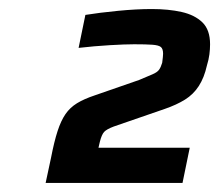

<svg xmlns="http://www.w3.org/2000/svg" viewBox="-20 -825 485 425"><path d="M81 -420 93 -476Q100 -512 107.5 -535Q115 -558 125 -572.5Q135 -587 150.5 -596.5Q166 -606 190 -614L288 -648Q307 -656 317.5 -660.5Q328 -665 332 -670.5Q336 -676 339 -686Q340 -693 340.5 -698.5Q341 -704 341 -706Q341 -717 336 -721Q331 -725 317 -726Q303 -727 277 -727Q257 -727 223 -725Q189 -723 154 -719L169 -792Q200 -797 241 -801Q282 -805 316 -805Q353 -805 382 -798.5Q411 -792 428 -775.5Q445 -759 445 -727Q445 -716 443.5 -704.5Q442 -693 438 -680Q432 -653 420 -634.5Q408 -616 389.5 -604.5Q371 -593 345 -584L232 -545Q216 -539 210.5 -533Q205 -527 201 -511L198 -498H400L384 -420Z"/></svg>

Font: Saira SemiExpanded
Style: Bold Italic
Weight: 700
Width: 6
Italic angle: -12°
Designer: Hector Gatti with collaboration of the Omnibus-Type team
Foundry: Omnibus-Type
Version: Version 1.101